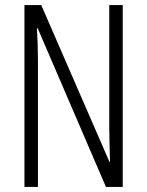

<svg xmlns="http://www.w3.org/2000/svg" viewBox="-20 -734 577 754"><path d="M462 0H396L128 -623H125Q127 -592 128 -560.5Q129 -529 129 -493V0H76V-714H142L410 -98H412Q411 -137 410 -172.5Q409 -208 409 -234V-714H462Z"/></svg>

Font: Noto Sans Sinhala ExtraCondensed Light
Style: Regular
Weight: 300
Width: 2
Designer: Jelle Bosma - Monotype Design Team
Foundry: Monotype Imaging Inc.
Version: Version 2.006; ttfautohint (v1.8.4.7-5d5b)